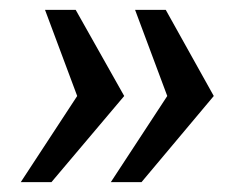

<svg xmlns="http://www.w3.org/2000/svg" viewBox="-20 -531 499 388"><path d="M84 -163H22L136 -337L71 -511H133L231 -337ZM266 -163H204L318 -337L253 -511H315L412 -337Z"/></svg>

Font: Chivo
Style: Bold Italic
Weight: 700
Italic angle: -8.05°
Designer: Hector Gatti
Foundry: Omnibus-Type
Version: Version 1.007